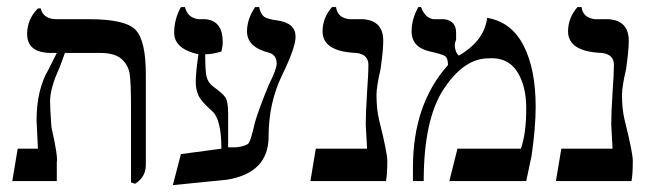

<svg xmlns="http://www.w3.org/2000/svg" viewBox="-20 -540 1888 556"><path d="M371.1 -7.8 359.4 -11.7V-226.6Q359.4 -300.8 355.5 -326.2Q351.6 -351.6 332 -369.1Q312.5 -386.7 269.5 -386.7H168L152.3 -343.8Q125 -285.2 125 -246.1Q125 -226.6 128.9 -171.9Q148.4 -85.9 144.5 -70.3V-15.6H15.6L31.2 -109.4H89.8L85.9 -191.4Q85.9 -281.2 121.1 -339.8L144.5 -386.7H128.9Q58.6 -386.7 58.6 -441.4Q58.6 -484.4 89.8 -515.6H97.7Q105.5 -484.4 144.5 -484.4H238.3Q343.8 -484.4 373 -453.1Q402.3 -421.9 402.3 -324.2V-62.5Q402.3 -27.3 371.1 -7.8Z M480.5 -3.9 503.9 -93.8 621.1 -109.4Q621.1 -195.3 593.8 -218.8Q562.5 -246.1 554.7 -263.7Q546.9 -281.2 546.9 -300.8Q546.9 -332 554.7 -382.8Q484.4 -398.4 484.4 -445.3Q484.4 -484.4 503.9 -519.5H515.6Q523.4 -488.3 554.7 -484.4H574.2Q625 -480.5 625 -418Q625 -406.2 621.1 -390.6Q593.8 -382.8 574.2 -382.8Q574.2 -335.9 578.1 -318.4Q582 -300.8 597.7 -289.1Q625 -269.5 632.8 -257.8Q640.6 -246.1 640.6 -210.9V-113.3H664.1Q695.3 -117.2 701.2 -127Q707 -136.7 718.8 -187.5Q730.5 -226.6 757.8 -293Q781.2 -339.8 781.2 -355.5Q781.2 -378.9 761.7 -386.7Q695.3 -402.3 695.3 -449.2Q695.3 -484.4 718.8 -519.5H730.5Q734.4 -500 744.1 -492.2Q753.9 -484.4 785.2 -480.5Q835.9 -472.7 835.9 -433.6Q835.9 -402.3 796.9 -322.3Q757.8 -242.2 757.8 -144.5Q757.8 -39.1 636.7 -19.5Z M1097.7 -15.6H878.9L894.5 -109.4H1043L1039.1 -179.7Q1039.1 -210.9 1043 -273.4Q1046.9 -328.1 1046.9 -351.6Q1046.9 -382.8 1011.7 -386.7Q914.1 -390.6 914.1 -449.2Q914.1 -488.3 941.4 -519.5H953.1Q957 -488.3 992.2 -484.4H1031.2Q1089.8 -480.5 1089.8 -421.9Q1089.8 -394.5 1082 -339.8Q1070.3 -289.1 1070.3 -265.6Q1070.3 -222.7 1078.1 -191.4Q1101.6 -97.7 1101.6 -74.2Q1101.6 -35.2 1097.7 -15.6Z M1519.5 -89.8 1503.9 -15.6H1281.2L1304.7 -109.4H1488.3Q1503.9 -152.3 1503.9 -226.6Q1503.9 -293 1476.6 -334Q1449.2 -375 1394.5 -371.1Q1324.2 -371.1 1265.6 -283.2Q1207 -195.3 1207 -15.6H1175.8Q1175.8 -39.1 1175.8 -54.7Q1175.8 -238.3 1277.3 -351.6Q1277.3 -371.1 1269.5 -377Q1261.7 -382.8 1226.6 -390.6Q1171.9 -402.3 1171.9 -449.2Q1171.9 -484.4 1191.4 -519.5H1199.2Q1210.9 -488.3 1234.4 -484.4H1265.6Q1300.8 -480.5 1300.8 -445.3Q1300.8 -441.4 1300.8 -425.8Q1296.9 -414.1 1296.9 -410.2Q1296.9 -390.6 1308.6 -378.9Q1382.8 -421.9 1390.6 -488.3Q1460.9 -476.6 1496.1 -408.2Q1531.2 -339.8 1531.2 -230.5Q1531.2 -171.9 1519.5 -89.8Z M1808.6 -15.6H1589.8L1605.5 -109.4H1753.9L1750 -179.7Q1750 -210.9 1753.9 -273.4Q1757.8 -328.1 1757.8 -351.6Q1757.8 -382.8 1722.7 -386.7Q1625 -390.6 1625 -449.2Q1625 -488.3 1652.3 -519.5H1664.1Q1668 -488.3 1703.1 -484.4H1742.2Q1800.8 -480.5 1800.8 -421.9Q1800.8 -394.5 1793 -339.8Q1781.2 -289.1 1781.2 -265.6Q1781.2 -222.7 1789.1 -191.4Q1812.5 -97.7 1812.5 -74.2Q1812.5 -35.2 1808.6 -15.6Z"/></svg>

Font: 和音 by 宁静之雨，公众号njzyshare
Style: Regular
Weight: 400
Designer: Steve Matteson
Foundry: Ascender Corporation
Version: Version 6.00;June 8, 2018;FontCreator 11.0.0.2388 32-bit